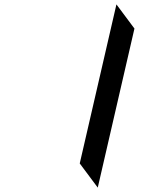

<svg xmlns="http://www.w3.org/2000/svg" viewBox="-20 -709 714 874"><path d="M592 -579 425 145 343 35 510 -689Z"/></svg>

Font: Miedinger
Style: Bold-Italic
Weight: 700
Italic angle: -13°
Version: Version 001.000